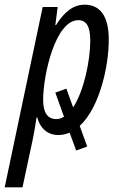

<svg xmlns="http://www.w3.org/2000/svg" viewBox="-68 -566 505 819"><path d="M-48 233H28L71 32C77 4 83 -31 88 -65H91C102 -20 135 10 180 10C198 10 214 6 229 0L257 76L304 59L272 -29C356 -106 396 -281 396 -397C396 -497 359 -546 293 -546C246 -546 207 -517 171 -459H168L178 -536H114ZM172 -58C135 -58 116 -86 116 -139C116 -249 169 -480 266 -480C301 -480 317 -452 317 -393C317 -307 290 -178 244 -108L215 -188L168 -171L205 -68C195 -62 184 -58 172 -58Z"/></svg>

Font: Noto Sans ExtraCondensed
Style: Italic
Weight: 400
Width: 2
Italic angle: -12°
Designer: Monotype Design Team
Foundry: Monotype Imaging Inc.
Version: Version 2.013